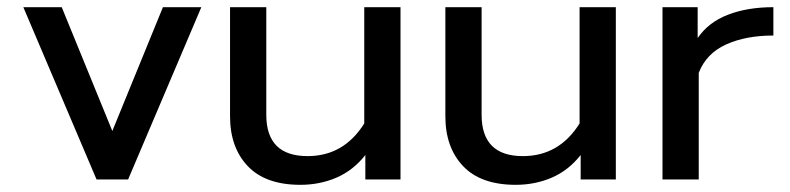

<svg xmlns="http://www.w3.org/2000/svg" viewBox="-20 -500 2200 535"><path d="M45 -480H152L293 -135L434 -480H541L337 0H249Z M621 -176V-480H722V-180Q722 -65 837 -65Q938 -65 995 -156V-480H1096V0H998V-68Q964 -25 917.5 -5Q871 15 817 15Q720 15 670.5 -37Q621 -89 621 -176Z M1221 -176V-480H1322V-180Q1322 -65 1437 -65Q1538 -65 1595 -156V-480H1696V0H1598V-68Q1564 -25 1517.5 -5Q1471 15 1417 15Q1320 15 1270.5 -37Q1221 -89 1221 -176Z M1826 -480H1924V-394Q1954 -438 2008.5 -459Q2063 -480 2135 -480V-401Q2058 -401 2003 -376Q1948 -351 1927 -297V0H1826Z"/></svg>

Font: Prompt
Style: Regular
Weight: 400
Designer: Katatrad Team
Foundry: CadsonDemak
Version: Version 1.001